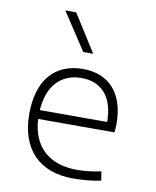

<svg xmlns="http://www.w3.org/2000/svg" viewBox="-89 -863 763 941"><g transform="rotate(10 293.0 -392.5)"><path d="M338.4 9.8C388.7 9.8 440.4 4.4 477.5 -3.9L470.2 -48.8C432.1 -40 386.7 -35.2 350.1 -35.2C210 -35.2 127 -113.3 120.6 -248H500C502 -258.3 502.9 -274.4 502.9 -291C502.9 -440.4 426.8 -527.3 295.4 -527.3C154.3 -527.3 73.2 -432.1 73.2 -265.6C73.2 -90.8 169.9 9.8 338.4 9.8ZM121.1 -292C128.9 -413.1 192.4 -482.4 296.4 -482.4C397.9 -482.4 456.1 -413.1 456.1 -292ZM281.2 -609.4H330.6L213.4 -794.9H159.2Z"/></g></svg>

Font: Cascadia Mono PL ExtraLight
Style: Regular
Weight: 200
Monospace: yes
Designer: Aaron Bell
Foundry: Saja Typeworks
Version: Version 2404.023